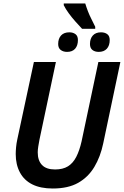

<svg xmlns="http://www.w3.org/2000/svg" viewBox="-20 -1069 709 1099"><path d="M450 -904Q432 -923 411.5 -946Q391 -969 373.5 -993Q356 -1017 345 -1039V-1049H468Q475 -1026 483.5 -1004Q492 -982 503 -960.5Q514 -939 525 -916V-904ZM364 -772Q342 -772 327.5 -783Q313 -794 313 -817Q313 -848 329.5 -866Q346 -884 377 -884Q398 -884 412 -873.5Q426 -863 426 -840Q426 -808 410 -790Q394 -772 364 -772ZM545 -772Q523 -772 509 -783Q495 -794 495 -817Q495 -848 511.5 -866Q528 -884 558 -884Q580 -884 594 -873.5Q608 -863 608 -840Q608 -808 591.5 -790Q575 -772 545 -772ZM282 10Q212 10 165 -13.5Q118 -37 94 -82Q70 -127 70 -187Q70 -204 72 -226Q74 -248 79 -271L174 -714H300L206 -270Q202 -250 199 -230.5Q196 -211 196 -197Q196 -150 220.5 -124.5Q245 -99 295 -99Q340 -99 369 -117Q398 -135 416.5 -171Q435 -207 447 -260L543 -714H669L571 -249Q555 -172 520 -113.5Q485 -55 427.5 -22.5Q370 10 282 10Z"/></svg>

Font: Noto Sans Display SemiBold
Style: Italic
Weight: 600
Italic angle: -12°
Designer: Monotype Design Team
Foundry: Monotype Imaging Inc.
Version: Version 2.003